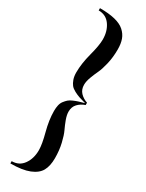

<svg xmlns="http://www.w3.org/2000/svg" viewBox="-242 -813 755 996"><g transform="rotate(30 136.0 -315.0)"><path d="M30 150V136.5Q74.5 136.5 99.2 101.8Q124 67 124 17Q124 -18 107 -82Q90 -146 90 -199Q90 -218.5 93.5 -234Q97 -249.5 105.8 -260.8Q114.5 -272 123.2 -279.8Q132 -287.5 147.8 -294.2Q163.5 -301 175.8 -304.8Q188 -308.5 209.5 -314.5Q184 -321.5 169.5 -326.2Q155 -331 137.5 -340.2Q120 -349.5 111.2 -360.5Q102.5 -371.5 96.2 -389Q90 -406.5 90 -430Q90 -483 107 -547Q124 -611 124 -646Q124 -696.5 99.2 -731.5Q74.5 -766.5 30 -766.5V-780Q83.5 -780 120.2 -771Q157 -762 178 -743.2Q199 -724.5 208 -699.8Q217 -675 217 -640Q217 -593.5 207.5 -553Q198 -512.5 187 -489.5Q176 -466.5 166.5 -440.8Q157 -415 157 -395Q157 -366.5 174.2 -348.2Q191.5 -330 217 -321.5V-307.5Q191.5 -299 174.2 -280.8Q157 -262.5 157 -234Q157 -214 166.5 -188.2Q176 -162.5 187 -139.5Q198 -116.5 207.5 -76Q217 -35.5 217 11Q217 57.5 200.8 87Q184.5 116.5 142.8 133.2Q101 150 30 150Z"/></g></svg>

Font: Bodoni* 16pt
Style: Regular
Weight: 400
Version: Version 2.3